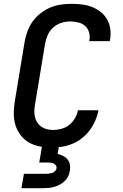

<svg xmlns="http://www.w3.org/2000/svg" viewBox="-20 -763 640 1003"><path d="M250 8Q218 8 187.5 2Q157 -4 131.5 -18.5Q106 -33 88 -56.5Q70 -80 61 -108.5Q52 -137 52 -168.5Q52 -200 57 -232L109 -547Q114 -574 124 -601Q134 -628 151.5 -652Q169 -676 193 -694.5Q217 -713 243.5 -724Q270 -735 298.5 -739Q327 -743 354 -743Q382 -743 409.5 -739.5Q437 -736 461 -726.5Q485 -717 505.5 -701Q526 -685 539 -662.5Q552 -640 556 -612.5Q560 -585 555 -557L553 -548H446L447 -553Q451 -575 445 -595Q439 -615 424 -628Q409 -641 388 -646Q367 -651 346 -651Q322 -651 298.5 -643Q275 -635 256.5 -618Q238 -601 228.5 -578Q219 -555 215 -532L163 -217Q160 -200 159.5 -183.5Q159 -167 162.5 -151.5Q166 -136 175 -122.5Q184 -109 196.5 -100.5Q209 -92 225 -88Q241 -84 258 -84Q279 -84 301 -90Q323 -96 341 -110Q359 -124 371 -144.5Q383 -165 387 -186V-187H494V-186Q489 -159 477.5 -132.5Q466 -106 448.5 -82.5Q431 -59 408 -41Q385 -23 358.5 -12Q332 -1 304.5 3.5Q277 8 250 8ZM92 220 105 145H220Q228 145 236 144Q244 143 252 140.5Q260 138 267 131.5Q274 125 275 117Q277 109 272.5 102Q268 95 261 91.5Q254 88 245.5 87Q237 86 229 86H185L214 -84H302L281 41Q296 45 309.5 51.5Q323 58 332.5 69.5Q342 81 345 96.5Q348 112 345 129Q343 143 336.5 157Q330 171 319 182Q308 193 294 200.5Q280 208 265.5 212.5Q251 217 236 218.5Q221 220 207 220Z"/></svg>

Font: Iosevka Aile Semibold Oblique
Style: Regular
Weight: 600
Italic angle: -9°
Designer: Belleve Invis
Foundry: Belleve Invis
Version: Version 31.1.0; ttfautohint (v1.8.4)